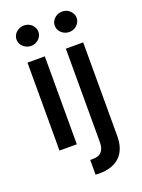

<svg xmlns="http://www.w3.org/2000/svg" viewBox="-172 -812 806 1088"><g transform="rotate(-20 231.5 -267.5)"><path d="M63.5 -530.3H168V0H63.5ZM49.8 -673.8Q49.8 -690.4 58.8 -704.6Q67.9 -718.8 83.3 -727.1Q98.6 -735.4 116.2 -735.4Q133.8 -735.4 148.7 -727.1Q163.6 -718.8 172.6 -704.6Q181.6 -690.4 181.6 -673.8Q181.6 -657.2 172.6 -643.1Q163.6 -628.9 148.7 -620.6Q133.8 -612.3 116.2 -612.3Q98.6 -612.3 83.3 -620.6Q67.9 -628.9 58.8 -643.1Q49.8 -657.2 49.8 -673.8ZM399.4 -530.3V34.2Q399.4 114.7 356 157Q312.5 199.2 230.5 199.2Q216.8 199.2 209 198.2V109.4H225.6Q261.2 109.4 278.1 90.1Q294.9 70.8 294.9 33.2V-530.3ZM280.3 -673.8Q280.3 -690.4 289.3 -704.6Q298.3 -718.8 313.7 -727.1Q329.1 -735.4 346.7 -735.4Q364.3 -735.4 379.2 -727.1Q394 -718.8 403.1 -704.6Q412.1 -690.4 412.1 -673.8Q412.1 -657.2 403.1 -643.1Q394 -628.9 379.2 -620.6Q364.3 -612.3 346.7 -612.3Q329.1 -612.3 313.7 -620.6Q298.3 -628.9 289.3 -643.1Q280.3 -657.2 280.3 -673.8Z"/></g></svg>

Font: Pretendard Medium
Style: Regular
Weight: 500
Designer: Base glyphs from Inter by Rasmus Andersson; Hangeul glyphs from Noto Sans CJK(Source Han Sans) by Jang Soo-young and Kan
Foundry: Kil Hyung-jin
Version: Version 1.309